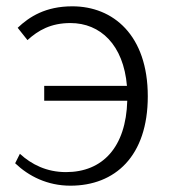

<svg xmlns="http://www.w3.org/2000/svg" viewBox="-20 -564 548 608"><path d="M28 -47C71 -6 130 24 203 24C344 24 448 -69 448 -259C448 -453 338 -544 209 -544C124 -544 73 -511 36 -476L67 -437C101 -468 141 -491 203 -491C298 -491 371 -422 382 -292H120V-245H383C379 -98 305 -19 189 -19C128 -19 80 -43 43 -77Z"/></svg>

Font: GenEiGothic-pro-Light
Style: Regular
Weight: 300
Designer: Ryoko NISHIZUKA (kana & ideographs); Paul D. Hunt (Latin, Greek & Cyrillic); Wenlong ZHANG (bopomofo); Sandoll Communica
Foundry: Adobe Systems Incorporated; o_tamon
Version: Version 1.000.140830